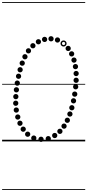

<svg xmlns="http://www.w3.org/2000/svg" viewBox="-25 -1349 833 1832"><path d="M366.5 5Q356 5 348.8 -2.2Q341.5 -9.5 341.5 -20Q341.5 -30.5 348.8 -37.8Q356 -45 366.5 -45Q377 -45 384.2 -37.8Q391.5 -30.5 391.5 -20Q391.5 -9.5 384.2 -2.2Q377 5 366.5 5ZM435.5 -1Q425 -1 417.8 -8.2Q410.5 -15.5 410.5 -26Q410.5 -36.5 417.8 -43.8Q425 -51 435.5 -51Q446 -51 453.2 -43.8Q460.5 -36.5 460.5 -26Q460.5 -15.5 453.2 -8.2Q446 -1 435.5 -1ZM497 -31Q486.5 -31 479.2 -38.2Q472 -45.5 472 -56Q472 -66.5 479.2 -73.8Q486.5 -81 497 -81Q507.5 -81 514.8 -73.8Q522 -66.5 522 -56Q522 -45.5 514.8 -38.2Q507.5 -31 497 -31ZM546.5 -71Q536 -71 528.8 -78.2Q521.5 -85.5 521.5 -96Q521.5 -106.5 528.8 -113.8Q536 -121 546.5 -121Q557 -121 564.2 -113.8Q571.5 -106.5 571.5 -96Q571.5 -85.5 564.2 -78.2Q557 -71 546.5 -71ZM586 -120.5Q575.5 -120.5 568.2 -127.8Q561 -135 561 -145.5Q561 -156 568.2 -163.2Q575.5 -170.5 586 -170.5Q596.5 -170.5 603.8 -163.2Q611 -156 611 -145.5Q611 -135 603.8 -127.8Q596.5 -120.5 586 -120.5ZM617.5 -176.5Q607 -176.5 599.8 -183.8Q592.5 -191 592.5 -201.5Q592.5 -212 599.8 -219.2Q607 -226.5 617.5 -226.5Q628 -226.5 635.2 -219.2Q642.5 -212 642.5 -201.5Q642.5 -191 635.2 -183.8Q628 -176.5 617.5 -176.5ZM642 -236Q631.5 -236 624.2 -243.2Q617 -250.5 617 -261Q617 -271.5 624.2 -278.8Q631.5 -286 642 -286Q652.5 -286 659.8 -278.8Q667 -271.5 667 -261Q667 -250.5 659.8 -243.2Q652.5 -236 642 -236ZM660.5 -296Q650 -296 642.8 -303.2Q635.5 -310.5 635.5 -321Q635.5 -331.5 642.8 -338.8Q650 -346 660.5 -346Q671 -346 678.2 -338.8Q685.5 -331.5 685.5 -321Q685.5 -310.5 678.2 -303.2Q671 -296 660.5 -296ZM676.5 -362Q666 -362 658.8 -369.2Q651.5 -376.5 651.5 -387Q651.5 -397.5 658.8 -404.8Q666 -412 676.5 -412Q687 -412 694.2 -404.8Q701.5 -397.5 701.5 -387Q701.5 -376.5 694.2 -369.2Q687 -362 676.5 -362ZM688 -426Q677.5 -426 670.2 -433.2Q663 -440.5 663 -451Q663 -461.5 670.2 -468.8Q677.5 -476 688 -476Q698.5 -476 705.8 -468.8Q713 -461.5 713 -451Q713 -440.5 705.8 -433.2Q698.5 -426 688 -426ZM697 -496Q686.5 -496 679.2 -503.2Q672 -510.5 672 -521Q672 -531.5 679.2 -538.8Q686.5 -546 697 -546Q707.5 -546 714.8 -538.8Q722 -531.5 722 -521Q722 -510.5 714.8 -503.2Q707.5 -496 697 -496ZM701.5 -558Q691 -558 683.8 -565.2Q676.5 -572.5 676.5 -583Q676.5 -593.5 683.8 -600.8Q691 -608 701.5 -608Q712 -608 719.2 -600.8Q726.5 -593.5 726.5 -583Q726.5 -572.5 719.2 -565.2Q712 -558 701.5 -558ZM701.5 -622.5Q691 -622.5 683.8 -629.8Q676.5 -637 676.5 -647.5Q676.5 -658 683.8 -665.2Q691 -672.5 701.5 -672.5Q712 -672.5 719.2 -665.2Q726.5 -658 726.5 -647.5Q726.5 -637 719.2 -629.8Q712 -622.5 701.5 -622.5ZM695 -688.5Q684.5 -688.5 677.2 -695.8Q670 -703 670 -713.5Q670 -724 677.2 -731.2Q684.5 -738.5 695 -738.5Q705.5 -738.5 712.8 -731.2Q720 -724 720 -713.5Q720 -703 712.8 -695.8Q705.5 -688.5 695 -688.5ZM681 -750.5Q670.5 -750.5 663.2 -757.8Q656 -765 656 -775.5Q656 -786 663.2 -793.2Q670.5 -800.5 681 -800.5Q691.5 -800.5 698.8 -793.2Q706 -786 706 -775.5Q706 -765 698.8 -757.8Q691.5 -750.5 681 -750.5ZM658.5 -810Q648 -810 640.8 -817.2Q633.5 -824.5 633.5 -835Q633.5 -845.5 640.8 -852.8Q648 -860 658.5 -860Q669 -860 676.2 -852.8Q683.5 -845.5 683.5 -835Q683.5 -824.5 676.2 -817.2Q669 -810 658.5 -810ZM625.5 -862Q615 -862 607.8 -869.2Q600.5 -876.5 600.5 -887Q600.5 -897.5 607.8 -904.8Q615 -912 625.5 -912Q636 -912 643.2 -904.8Q650.5 -897.5 650.5 -887Q650.5 -876.5 643.2 -869.2Q636 -862 625.5 -862ZM523.5 -942.5Q513 -942.5 505.8 -949.8Q498.5 -957 498.5 -967.5Q498.5 -978 505.8 -985.2Q513 -992.5 523.5 -992.5Q534 -992.5 541.2 -985.2Q548.5 -978 548.5 -967.5Q548.5 -957 541.2 -949.8Q534 -942.5 523.5 -942.5ZM462 -954Q451.5 -954 444.2 -961.2Q437 -968.5 437 -979Q437 -989.5 444.2 -996.8Q451.5 -1004 462 -1004Q472.5 -1004 479.8 -996.8Q487 -989.5 487 -979Q487 -968.5 479.8 -961.2Q472.5 -954 462 -954ZM400.5 -948Q390 -948 382.8 -955.2Q375.5 -962.5 375.5 -973Q375.5 -983.5 382.8 -990.8Q390 -998 400.5 -998Q411 -998 418.2 -990.8Q425.5 -983.5 425.5 -973Q425.5 -962.5 418.2 -955.2Q411 -948 400.5 -948ZM341.5 -925.5Q331 -925.5 323.8 -932.8Q316.5 -940 316.5 -950.5Q316.5 -961 323.8 -968.2Q331 -975.5 341.5 -975.5Q352 -975.5 359.2 -968.2Q366.5 -961 366.5 -950.5Q366.5 -940 359.2 -932.8Q352 -925.5 341.5 -925.5ZM289 -887.5Q278.5 -887.5 271.2 -894.8Q264 -902 264 -912.5Q264 -923 271.2 -930.2Q278.5 -937.5 289 -937.5Q299.5 -937.5 306.8 -930.2Q314 -923 314 -912.5Q314 -902 306.8 -894.8Q299.5 -887.5 289 -887.5ZM246.5 -839Q236 -839 228.8 -846.2Q221.5 -853.5 221.5 -864Q221.5 -874.5 228.8 -881.8Q236 -889 246.5 -889Q257 -889 264.2 -881.8Q271.5 -874.5 271.5 -864Q271.5 -853.5 264.2 -846.2Q257 -839 246.5 -839ZM213 -782.5Q202.5 -782.5 195.2 -789.8Q188 -797 188 -807.5Q188 -818 195.2 -825.2Q202.5 -832.5 213 -832.5Q223.5 -832.5 230.8 -825.2Q238 -818 238 -807.5Q238 -797 230.8 -789.8Q223.5 -782.5 213 -782.5ZM187 -721.5Q176.5 -721.5 169.2 -728.8Q162 -736 162 -746.5Q162 -757 169.2 -764.2Q176.5 -771.5 187 -771.5Q197.5 -771.5 204.8 -764.2Q212 -757 212 -746.5Q212 -736 204.8 -728.8Q197.5 -721.5 187 -721.5ZM167 -658.5Q156.5 -658.5 149.2 -665.8Q142 -673 142 -683.5Q142 -694 149.2 -701.2Q156.5 -708.5 167 -708.5Q177.5 -708.5 184.8 -701.2Q192 -694 192 -683.5Q192 -673 184.8 -665.8Q177.5 -658.5 167 -658.5ZM152 -596.5Q141.5 -596.5 134.2 -603.8Q127 -611 127 -621.5Q127 -632 134.2 -639.2Q141.5 -646.5 152 -646.5Q162.5 -646.5 169.8 -639.2Q177 -632 177 -621.5Q177 -611 169.8 -603.8Q162.5 -596.5 152 -596.5ZM140 -531Q129.5 -531 122.2 -538.2Q115 -545.5 115 -556Q115 -566.5 122.2 -573.8Q129.5 -581 140 -581Q150.5 -581 157.8 -573.8Q165 -566.5 165 -556Q165 -545.5 157.8 -538.2Q150.5 -531 140 -531ZM131.5 -467Q121 -467 113.8 -474.2Q106.5 -481.5 106.5 -492Q106.5 -502.5 113.8 -509.8Q121 -517 131.5 -517Q142 -517 149.2 -509.8Q156.5 -502.5 156.5 -492Q156.5 -481.5 149.2 -474.2Q142 -467 131.5 -467ZM126 -402Q115.5 -402 108.2 -409.2Q101 -416.5 101 -427Q101 -437.5 108.2 -444.8Q115.5 -452 126 -452Q136.5 -452 143.8 -444.8Q151 -437.5 151 -427Q151 -416.5 143.8 -409.2Q136.5 -402 126 -402ZM125 -339Q114.5 -339 107.2 -346.2Q100 -353.5 100 -364Q100 -374.5 107.2 -381.8Q114.5 -389 125 -389Q135.5 -389 142.8 -381.8Q150 -374.5 150 -364Q150 -353.5 142.8 -346.2Q135.5 -339 125 -339ZM130.5 -274Q120 -274 112.8 -281.2Q105.5 -288.5 105.5 -299Q105.5 -309.5 112.8 -316.8Q120 -324 130.5 -324Q141 -324 148.2 -316.8Q155.5 -309.5 155.5 -299Q155.5 -288.5 148.2 -281.2Q141 -274 130.5 -274ZM144.5 -207.5Q134 -207.5 126.8 -214.8Q119.5 -222 119.5 -232.5Q119.5 -243 126.8 -250.2Q134 -257.5 144.5 -257.5Q155 -257.5 162.2 -250.2Q169.5 -243 169.5 -232.5Q169.5 -222 162.2 -214.8Q155 -207.5 144.5 -207.5ZM165.5 -148Q155 -148 147.8 -155.2Q140.5 -162.5 140.5 -173Q140.5 -183.5 147.8 -190.8Q155 -198 165.5 -198Q176 -198 183.2 -190.8Q190.5 -183.5 190.5 -173Q190.5 -162.5 183.2 -155.2Q176 -148 165.5 -148ZM196.5 -91.5Q186 -91.5 178.8 -98.8Q171.5 -106 171.5 -116.5Q171.5 -127 178.8 -134.2Q186 -141.5 196.5 -141.5Q207 -141.5 214.2 -134.2Q221.5 -127 221.5 -116.5Q221.5 -106 214.2 -98.8Q207 -91.5 196.5 -91.5ZM239 -43.5Q228.5 -43.5 221.2 -50.8Q214 -58 214 -68.5Q214 -79 221.2 -86.2Q228.5 -93.5 239 -93.5Q249.5 -93.5 256.8 -86.2Q264 -79 264 -68.5Q264 -58 256.8 -50.8Q249.5 -43.5 239 -43.5ZM297.5 -6.5Q287 -6.5 279.8 -13.8Q272.5 -21 272.5 -31.5Q272.5 -42 279.8 -49.2Q287 -56.5 297.5 -56.5Q308 -56.5 315.2 -49.2Q322.5 -42 322.5 -31.5Q322.5 -21 315.2 -13.8Q308 -6.5 297.5 -6.5ZM581.5 -905Q569.5 -905 561 -913.5Q552.5 -922 552.5 -934Q552.5 -946 561 -954.5Q569.5 -963 581.5 -963Q593.5 -963 602 -954.5Q610.5 -946 610.5 -934Q610.5 -922 602 -913.5Q593.5 -905 581.5 -905ZM581.5 -918.5Q588 -918.5 592.5 -923.2Q597 -928 597 -934.5Q597 -940.5 592.5 -945Q588 -949.5 581.5 -949.5Q575 -949.5 570.5 -945Q566 -940.5 566 -934.5Q566 -928 570.5 -923.2Q575 -918.5 581.5 -918.5ZM-5 455H788V463H-5ZM-5 -16H788V0H-5ZM-5 -549H788V-541H-5ZM-5 -1329H788V-1321H-5Z"/></svg>

Font: Edu SA Dotted Guide
Style: Regular
Weight: 400
Designer: Tina and Corey Anderson, Eben Sorkin, Mirko Velimirovic
Foundry: Google for Education
Version: Version 2.000